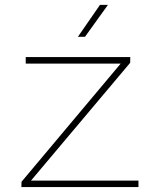

<svg xmlns="http://www.w3.org/2000/svg" viewBox="-20 -760 640 780"><path d="M106 -26.4H542.5V0H66.9L67.4 -21.5L470.2 -501.5H84.5V-528.3H509.3L508.8 -504.9ZM386.2 -740.2H418.5L325.2 -610.4H296.4Z"/></svg>

Font: Roboto Mono Thin
Style: Regular
Weight: 250
Designer: Google
Version: Version 2.000985; 2015; ttfautohint (v1.3)